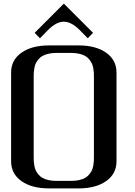

<svg xmlns="http://www.w3.org/2000/svg" viewBox="-20 -1043 748 1063"><path d="M333.5 -1022.9 495.1 -861.3 465.8 -831.1 421.9 -876Q375 -922.9 333.5 -922.9Q291 -922.9 245.1 -876L201.2 -831.1L171.9 -861.3ZM250 0Q156.2 0 98.9 -40.3Q41.5 -80.6 41.5 -149.9V-641.6Q41.5 -710.9 98.9 -751.2Q156.2 -791.5 250 -791.5H416.5Q510.3 -791.5 567.6 -751.2Q625 -710.9 625 -641.6V-149.9Q625 -80.6 567.6 -40.3Q510.3 0 416.5 0ZM375 -41.5Q399.9 -41.5 419.9 -46.4Q439.9 -51.3 452.6 -58.8Q465.3 -66.4 474.6 -78.1Q483.9 -89.8 488.8 -100.3Q493.7 -110.8 496.3 -125.5Q499 -140.1 499.5 -149.9Q500 -159.7 500 -172.9V-618.7Q500 -631.8 499.5 -641.6Q499 -651.4 496.3 -666Q493.7 -680.7 488.8 -691.2Q483.9 -701.7 474.6 -713.4Q465.3 -725.1 452.6 -732.7Q439.9 -740.2 419.9 -745.1Q399.9 -750 375 -750H291.5Q266.6 -750 246.6 -745.1Q226.6 -740.2 213.9 -732.7Q201.2 -725.1 191.9 -713.4Q182.6 -701.7 177.7 -691.2Q172.9 -680.7 170.2 -666Q167.5 -651.4 167 -641.6Q166.5 -631.8 166.5 -618.7V-172.9Q166.5 -159.7 167 -149.9Q167.5 -140.1 170.2 -125.5Q172.9 -110.8 177.7 -100.3Q182.6 -89.8 191.9 -78.1Q201.2 -66.4 213.9 -58.8Q226.6 -51.3 246.6 -46.4Q266.6 -41.5 291.5 -41.5Z"/></svg>

Font: Gputeks
Style: Bold
Weight: 600
Width: 8
Version: Version 0.9